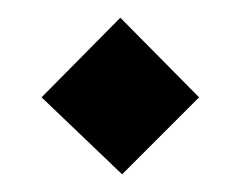

<svg xmlns="http://www.w3.org/2000/svg" viewBox="-20 -192 281 217"><path d="M118 5 27 -82 116 -172 205 -82Z"/></svg>

Font: Narnoor ExtraBold
Style: Regular
Weight: 800
Designer: S. Sridhar Murthy
Foundry: SIL International
Version: Version 3.000